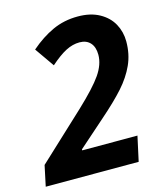

<svg xmlns="http://www.w3.org/2000/svg" viewBox="-129 -807 766 890"><g transform="rotate(-15 254.0 -362.0)"><path d="M1 -99 224 -307Q308 -386 341 -434Q374 -482 374 -528Q374 -565 355.5 -585.5Q337 -606 304 -606Q271 -606 238 -589Q205 -572 162 -534L97 -627Q150 -673 205.5 -698.5Q261 -724 327 -724Q388 -724 430.5 -700.5Q473 -677 494 -638.5Q515 -600 515 -554Q515 -493 492 -442.5Q469 -392 427.5 -345.5Q386 -299 315 -237L187 -124V-119H452L426 0H-20Z"/></g></svg>

Font: Noto Sans Display
Style: Bold Italic
Weight: 700
Italic angle: -12°
Designer: Monotype Design team
Foundry: Monotype Imaging Inc.
Version: Version 1.000